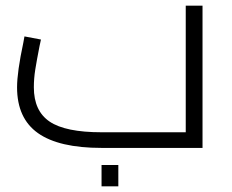

<svg xmlns="http://www.w3.org/2000/svg" viewBox="-20 -520 817 675"><path d="M692 -500V0H337Q187 0 113.5 -52Q40 -104 40 -213Q40 -267 62 -370L66 -392L124 -381Q123 -374 119 -358Q109 -307 104 -275.5Q99 -244 99 -213Q99 -130 154.5 -92.5Q210 -55 337 -55H633V-500ZM337 60H396V135H337Z"/></svg>

Font: Cairo Light
Style: Regular
Weight: 300
Designer: Mohamed Gaber, Accademia di Belle Arti di Urbino and others
Foundry: Kief Type Foundry, Accademia di Belle Arti di Urbino and others
Version: Version 3.011